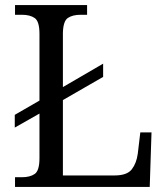

<svg xmlns="http://www.w3.org/2000/svg" viewBox="-20 -734 658 754"><path d="M39 0V-38H66Q98 -38 116.5 -51Q135 -64 135 -113V-288L38 -233V-283L135 -339V-601Q135 -650 116.5 -663Q98 -676 66 -676H39V-714H322V-676H297Q265 -676 246.5 -663.5Q228 -651 227 -604V-392L385 -484V-432L227 -341V-45H430Q479 -45 497.5 -69Q516 -93 521 -130L531 -214H575L568 0Z"/></svg>

Font: Noto Serif Hentaigana
Style: Regular
Weight: 400
Designer: Kazuhiro Yamada
Foundry: nipponia
Version: Version 1.000; ttfautohint (v1.8.4.7-5d5b)